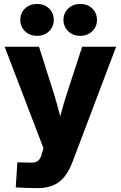

<svg xmlns="http://www.w3.org/2000/svg" viewBox="-20 -763 622 988"><path d="M61 201.2 69.3 72.3 129.9 73.7Q150.4 75.2 163.6 70.6Q176.8 65.9 184.6 54.2Q192.4 42.5 196.8 22.9L203.6 -0.5L3.9 -522.5H180.7L258.3 -278.3Q273.4 -228.5 286.4 -178Q299.3 -127.4 312.5 -75.2H267.6Q280.3 -127.4 293.7 -178.2Q307.1 -229 323.2 -278.3L402.8 -522.5H577.6L353.5 69.3Q336.4 115.2 312.3 145.5Q288.1 175.8 254.2 190.4Q220.2 205.1 172.9 205.1Q144.5 205.1 115.5 204.1Q86.4 203.1 61 201.2ZM393.1 -578.6Q356 -578.6 331.3 -602.1Q306.6 -625.5 306.6 -660.6Q306.6 -696.3 331.3 -719.5Q356 -742.7 393.1 -742.7Q430.2 -742.7 454.6 -719.5Q479 -696.3 479 -660.6Q479 -625.5 454.6 -602.1Q430.2 -578.6 393.1 -578.6ZM170.9 -578.6Q133.3 -578.6 108.9 -602.1Q84.5 -625.5 84.5 -660.6Q84.5 -696.3 108.9 -719.5Q133.3 -742.7 170.9 -742.7Q208 -742.7 232.4 -719.5Q256.8 -696.3 256.8 -660.6Q256.8 -625.5 232.4 -602.1Q208 -578.6 170.9 -578.6Z"/></svg>

Font: Inter 28pt ExtraBold
Style: Regular
Weight: 800
Designer: Rasmus Andersson
Foundry: rsms
Version: Version 4.001;git-66647c0bb